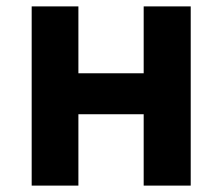

<svg xmlns="http://www.w3.org/2000/svg" viewBox="-20 -580 694 600"><path d="M79 0H225V-223H429V0H576V-560H429V-351H225V-560H79Z"/></svg>

Font: Spoqa Han Sans Neo Bold
Style: Bold
Weight: 700
Designer: [Spoqa Han Sans Neo] Dong-huui Kim  Younghwa Kang  Yujin Lee  [Noto Sans] Ryoko NISHIZUKA  (kana & ideographs); Paul D. 
Foundry: Spoqa (http://www.spoqa-han-sans.com)
Version: Version 1.000